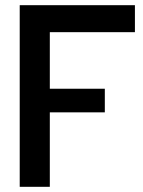

<svg xmlns="http://www.w3.org/2000/svg" viewBox="-20 -720 550 740"><path d="M80 -287V-378H384V-287ZM56 0V-700H500V-596H172V0Z"/></svg>

Font: Tektur Medium
Style: Regular
Weight: 500
Designer: Adam Jagosz
Foundry: Adam Jagosz
Version: Version 1.005;gftools[0.9.30]